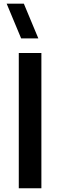

<svg xmlns="http://www.w3.org/2000/svg" viewBox="-20 -1002 320 1022"><path d="M200.3 0H80V-720H200.3ZM184.1 -797.5H92.6L15.4 -982.5H106.9Z"/></svg>

Font: Manrope Variable Light
Style: Regular
Weight: 200
Designer: Mikhail Sharanda
Foundry: Mikhail Sharanda
Version: Version 4.505